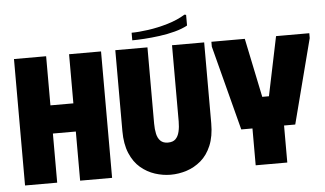

<svg xmlns="http://www.w3.org/2000/svg" viewBox="-57 -955 1793 1059"><g transform="rotate(-5 840.0 -425.5)"><path d="M346 -700H523V0H346V-272H219V0H41V-700H219V-428H346Z M1094 -252V-700H916V-278Q916 -247 910 -221.5Q904 -196 889.5 -181.5Q875 -167 847 -167Q821 -167 806 -181.5Q791 -196 785.5 -221.5Q780 -247 780 -278V-700H602V-252Q602 -180 623.5 -129Q645 -78 681 -47.5Q717 -17 760.5 -3Q804 11 847 11Q892 11 935.5 -3Q979 -17 1015 -47.5Q1051 -78 1072.5 -129Q1094 -180 1094 -252ZM999 -862 1008 -860V-801Q979 -785 938 -774Q897 -763 852 -757Q807 -751 767 -748.5Q727 -746 700 -746V-788Q738 -788 792 -795.5Q846 -803 901.5 -819.5Q957 -836 999 -862Z M1134 -700H1319L1387 -373H1424L1492 -700H1676V-673L1555 -205H1493V0H1318V-204H1256L1134 -673Z"/></g></svg>

Font: Phudu Light ExtraBold
Style: Regular
Weight: 800
Version: Version 1.005;gftools[0.9.23]